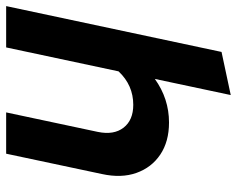

<svg xmlns="http://www.w3.org/2000/svg" viewBox="-95 -677 770 624"><g transform="rotate(90 290.0 -365.0)"><path d="M-2.2 0 146.8 -700 286.9 -729.9 234.5 -483.2Q298.8 -529.3 376.2 -529.3Q438.1 -529.3 480.4 -500.9Q522.6 -472.5 540 -423.3Q557.4 -374.2 543.6 -311.3L477.5 0H343.3L406.7 -298Q417.4 -349.8 393 -381.5Q368.6 -413.1 318.6 -413.1Q286.9 -413.1 259.7 -401.2Q232.5 -389.3 209.9 -365.3L132.1 0Z"/></g></svg>

Font: Red Hat Display
Style: Italic
Weight: 300
Italic angle: -12°
Designer: Pentagram, MCKL
Foundry: Pentagram, MCKL
Version: Version 1.023